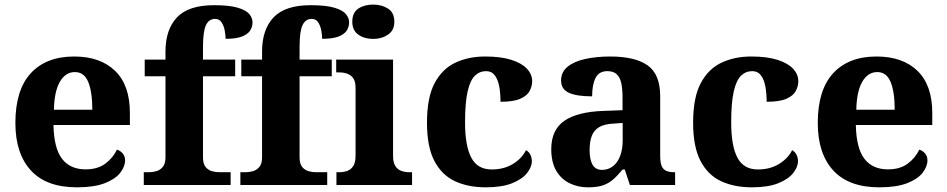

<svg xmlns="http://www.w3.org/2000/svg" viewBox="-20 -791 4048 821"><path d="M308.8 10Q178 10 111.9 -62.3Q45.8 -134.6 45.8 -265.2Q45.8 -406.2 111.6 -477.8Q177.4 -549.4 297.6 -549.4Q408.4 -549.4 471.9 -488.3Q535.4 -427.2 535.4 -308.2V-256.4H208.6Q210.6 -157.2 245.3 -112Q280 -66.8 346 -66.8Q397.4 -66.8 430.3 -91.2Q463.2 -115.6 480 -151.2Q494.6 -146.6 504.7 -134.8Q514.8 -123 514.8 -105.4Q514.8 -78.6 493.8 -51.8Q472.8 -25 427.5 -7.5Q382.2 10 308.8 10ZM374.8 -321.8Q374.8 -397.4 357.5 -440.1Q340.2 -482.8 300.2 -482.8Q260.2 -482.8 236.2 -441.6Q212.2 -400.4 210.6 -321.8Z M594.8 0V-54.6H618.2Q632 -54.6 648.2 -59Q664.4 -63.4 676 -77Q687.6 -90.6 687.6 -118.6V-465H598.8V-536H687.6V-570.6Q687.6 -664.6 736.8 -716.7Q786 -768.8 895.4 -768.8Q961.8 -768.8 997.6 -757.8Q1033.4 -746.8 1046.6 -730.2Q1059.8 -713.6 1059.8 -695.4Q1059.8 -675.8 1049.2 -659.8Q1038.6 -643.8 1013.6 -634.4Q988.6 -625 944.6 -625Q944.6 -641 940.9 -660.7Q937.2 -680.4 927.6 -695.3Q918 -710.2 900 -710.2Q873.4 -710.2 860.7 -683.5Q848 -656.8 848 -590.4V-536H985.6V-465H848V-118.6Q848 -90.6 859.2 -77Q870.4 -63.4 886.6 -59Q902.8 -54.6 917.4 -54.6H966.2V0Z M1007.8 0V-54.6H1031.2Q1045 -54.6 1061.2 -59Q1077.4 -63.4 1089 -77Q1100.6 -90.6 1100.6 -118.6V-465H1011.8V-536H1100.6V-570.6Q1100.6 -664.6 1149.8 -716.7Q1199 -768.8 1308.4 -768.8Q1374.8 -768.8 1410.6 -757.8Q1446.4 -746.8 1459.6 -730.2Q1472.8 -713.6 1472.8 -695.4Q1472.8 -675.8 1462.2 -659.8Q1451.6 -643.8 1426.6 -634.4Q1401.6 -625 1357.6 -625Q1357.6 -641 1353.9 -660.7Q1350.2 -680.4 1340.6 -695.3Q1331 -710.2 1313 -710.2Q1286.4 -710.2 1273.7 -683.5Q1261 -656.8 1261 -590.4V-536H1398.6V-465H1261V-118.6Q1261 -90.6 1272.2 -77Q1283.4 -63.4 1299.6 -59Q1315.8 -54.6 1330.4 -54.6H1379.2V0Z M1418.6 0V-54.6H1431Q1450.4 -54.6 1466 -60.6Q1481.6 -66.6 1491 -81.8Q1500.4 -97 1500.4 -125.4V-415.4Q1500.4 -442 1490.7 -456Q1481 -470 1465.4 -475.7Q1449.8 -481.4 1431 -481.4H1417.6V-536H1660.8V-124.6Q1660.8 -96.6 1670.2 -81.5Q1679.6 -66.4 1695.5 -60.5Q1711.4 -54.6 1730.2 -54.6H1742V0ZM1576 -624.6Q1537.8 -624.6 1512.1 -642.9Q1486.4 -661.2 1486.4 -698Q1486.4 -737 1512.1 -754.2Q1537.8 -771.4 1576 -771.4Q1612.2 -771.4 1639.2 -754.2Q1666.2 -737 1666.2 -698Q1666.2 -661.2 1639.2 -642.9Q1612.2 -624.6 1576 -624.6Z M2056.8 10Q1982.2 10 1925.8 -16Q1869.4 -42 1837.6 -102.5Q1805.8 -163 1805.8 -266.2Q1805.8 -374.8 1838.8 -436.1Q1871.8 -497.4 1928 -523.4Q1984.2 -549.4 2054 -549.4Q2122.4 -549.4 2167 -535Q2211.6 -520.6 2233.6 -496.7Q2255.6 -472.8 2255.6 -444Q2255.6 -422.8 2245 -402.4Q2234.4 -382 2205.2 -368.9Q2176 -355.8 2120.2 -355.8Q2120.2 -390.8 2114.9 -420.5Q2109.6 -450.2 2096 -468.5Q2082.4 -486.8 2058.6 -486.8Q2031 -486.8 2010.8 -467.4Q1990.6 -448 1979.6 -400.3Q1968.6 -352.6 1968.6 -267.2Q1968.6 -167 1995.3 -116.7Q2022 -66.4 2082.4 -66.4Q2135.2 -66.4 2173.7 -90.2Q2212.2 -114 2229.2 -149Q2242.4 -141.4 2248.3 -128.5Q2254.2 -115.6 2254.2 -102Q2254.2 -76.8 2233.5 -50.8Q2212.8 -24.8 2169.6 -7.4Q2126.4 10 2056.8 10Z M2494 10Q2450.6 10 2414.8 -7.8Q2379 -25.6 2358.1 -61.7Q2337.2 -97.8 2337.2 -153.4Q2337.2 -235.2 2392.6 -274Q2448 -312.8 2560.6 -316.8L2642 -319.8V-374.2Q2642 -410.8 2636.5 -435.7Q2631 -460.6 2616.9 -473.7Q2602.8 -486.8 2577.2 -486.8Q2541.6 -486.8 2526.8 -458.2Q2512 -429.6 2512 -379Q2445.4 -379 2412.3 -394.4Q2379.2 -409.8 2379.2 -446.6Q2379.2 -483.4 2407.5 -506.1Q2435.8 -528.8 2483.7 -539.1Q2531.6 -549.4 2589 -549.4Q2696 -549.4 2749.5 -511.3Q2803 -473.2 2803 -379.8V-125.4Q2803 -98 2808.7 -82.8Q2814.4 -67.6 2827.6 -61.1Q2840.8 -54.6 2863.2 -54.6H2866.8V0H2673.4L2651.6 -66H2642Q2620.4 -39.6 2600.7 -22.7Q2581 -5.8 2556.5 2.1Q2532 10 2494 10ZM2554.2 -64.6Q2581 -64.6 2601 -80.2Q2621 -95.8 2631.8 -124.2Q2642.6 -152.6 2642.6 -191V-265.2L2600.4 -262.2Q2563.2 -260.2 2541.4 -247.1Q2519.6 -234 2510.4 -209.6Q2501.2 -185.2 2501.2 -149.6Q2501.2 -107.6 2514.1 -86.1Q2527 -64.6 2554.2 -64.6Z M3194.8 10Q3120.2 10 3063.8 -16Q3007.4 -42 2975.6 -102.5Q2943.8 -163 2943.8 -266.2Q2943.8 -374.8 2976.8 -436.1Q3009.8 -497.4 3066 -523.4Q3122.2 -549.4 3192 -549.4Q3260.4 -549.4 3305 -535Q3349.6 -520.6 3371.6 -496.7Q3393.6 -472.8 3393.6 -444Q3393.6 -422.8 3383 -402.4Q3372.4 -382 3343.2 -368.9Q3314 -355.8 3258.2 -355.8Q3258.2 -390.8 3252.9 -420.5Q3247.6 -450.2 3234 -468.5Q3220.4 -486.8 3196.6 -486.8Q3169 -486.8 3148.8 -467.4Q3128.6 -448 3117.6 -400.3Q3106.6 -352.6 3106.6 -267.2Q3106.6 -167 3133.3 -116.7Q3160 -66.4 3220.4 -66.4Q3273.2 -66.4 3311.7 -90.2Q3350.2 -114 3367.2 -149Q3380.4 -141.4 3386.3 -128.5Q3392.2 -115.6 3392.2 -102Q3392.2 -76.8 3371.5 -50.8Q3350.8 -24.8 3307.6 -7.4Q3264.4 10 3194.8 10Z M3739.8 10Q3609 10 3542.9 -62.3Q3476.8 -134.6 3476.8 -265.2Q3476.8 -406.2 3542.6 -477.8Q3608.4 -549.4 3728.6 -549.4Q3839.4 -549.4 3902.9 -488.3Q3966.4 -427.2 3966.4 -308.2V-256.4H3639.6Q3641.6 -157.2 3676.3 -112Q3711 -66.8 3777 -66.8Q3828.4 -66.8 3861.3 -91.2Q3894.2 -115.6 3911 -151.2Q3925.6 -146.6 3935.7 -134.8Q3945.8 -123 3945.8 -105.4Q3945.8 -78.6 3924.8 -51.8Q3903.8 -25 3858.5 -7.5Q3813.2 10 3739.8 10ZM3805.8 -321.8Q3805.8 -397.4 3788.5 -440.1Q3771.2 -482.8 3731.2 -482.8Q3691.2 -482.8 3667.2 -441.6Q3643.2 -400.4 3641.6 -321.8Z"/></svg>

Font: Noto Serif Hentaigana ExtraLight
Style: Regular
Weight: 200
Designer: Kazuhiro Yamada
Foundry: nipponia
Version: Version 1.000